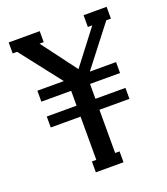

<svg xmlns="http://www.w3.org/2000/svg" viewBox="-127 -770 749 860"><g transform="rotate(-20 247.5 -340.0)"><path d="M314 0H182.1V-51.8H203.1V-257.8H61V-310.1H203.1V-380.9H61V-433.1H187L35.2 -627.9H14.2V-680.2H162.1V-627.9H142.1L267.1 -460.9L392.1 -624H371.1V-680.2H481V-624H459L311 -433.1H436V-380.9H293V-310.1H436V-257.8H293V-51.8H314Z"/></g></svg>

Font: Margherita Semibold
Style: Regular
Weight: 600
Designer: James Puckett
Foundry: Dunwich Type Founders
Version: Version 1.008;hotconv 1.0.109;makeotfexe 2.5.65596